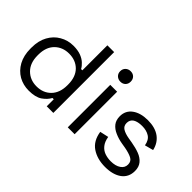

<svg xmlns="http://www.w3.org/2000/svg" viewBox="-73 -1124 1563 1563"><g transform="rotate(45 708.0 -343.0)"><path d="M290 13.7Q226.6 13.7 173.8 -15.6Q121.1 -45.9 89.8 -102.5Q58.6 -160.2 58.6 -238.3Q58.6 -242.2 58.6 -251Q58.6 -329.1 89.8 -385.7Q121.1 -442.4 172.9 -471.7Q225.6 -502.9 290 -502.9Q340.8 -502.9 377 -489.3Q412.1 -475.6 433.6 -455.1Q456.1 -434.6 467.8 -412.1Q472.7 -412.1 482.4 -412.1Q482.4 -484.4 482.4 -700.2Q502 -700.2 560.5 -700.2Q560.5 -525.4 560.5 0Q542 0 484.4 0Q484.4 -20.5 484.4 -81.1Q480.5 -81.1 469.7 -81.1Q450.2 -43.9 408.2 -14.6Q366.2 13.7 290 13.7ZM310.5 -55.7Q386.7 -55.7 434.6 -104.5Q482.4 -153.3 482.4 -240.2Q482.4 -243.2 482.4 -249Q482.4 -335.9 434.6 -384.8Q386.7 -432.6 310.5 -432.6Q236.3 -432.6 187.5 -384.8Q138.7 -335.9 138.7 -249Q138.7 -246.1 138.7 -240.2Q138.7 -153.3 187.5 -104.5Q236.3 -55.7 310.5 -55.7Z M726.6 0Q726.6 -122.1 726.6 -489.3Q746.1 -489.3 805.7 -489.3Q805.7 -367.2 805.7 0Q786.1 0 726.6 0ZM766.6 -565.4Q740.2 -565.4 722.7 -582Q705.1 -598.6 705.1 -625Q705.1 -652.3 722.7 -668.9Q740.2 -685.5 766.6 -685.5Q793 -685.5 809.6 -668.9Q826.2 -652.3 826.2 -625Q826.2 -598.6 809.6 -582Q793 -565.4 766.6 -565.4Z M1168.9 13.7Q1078.1 13.7 1015.6 -28.3Q953.1 -70.3 939.5 -161.1Q964.8 -167 1014.6 -177.7Q1022.5 -129.9 1044.9 -102.5Q1066.4 -75.2 1098.6 -63.5Q1131.8 -51.8 1168.9 -51.8Q1223.6 -51.8 1255.9 -74.2Q1288.1 -95.7 1288.1 -132.8Q1288.1 -170.9 1256.8 -186.5Q1226.6 -202.1 1173.8 -211.9Q1160.2 -213.9 1132.8 -218.8Q1085.9 -226.6 1046.9 -244.1Q1007.8 -260.7 984.4 -290Q961.9 -319.3 961.9 -363.3Q961.9 -428.7 1012.7 -465.8Q1063.5 -502.9 1147.5 -502.9Q1230.5 -502.9 1282.2 -465.8Q1334 -427.7 1348.6 -360.4Q1324.2 -353.5 1274.4 -340.8Q1265.6 -393.6 1231.4 -415Q1197.3 -436.5 1147.5 -436.5Q1097.7 -436.5 1068.4 -418.9Q1040 -400.4 1040 -364.3Q1040 -329.1 1067.4 -312.5Q1094.7 -295.9 1140.6 -288.1Q1154.3 -286.1 1181.6 -281.2Q1233.4 -272.5 1275.4 -256.8Q1316.4 -241.2 1340.8 -211.9Q1365.2 -182.6 1365.2 -135.7Q1365.2 -64.5 1312.5 -25.4Q1258.8 13.7 1168.9 13.7Z"/></g></svg>

Font: Kadena Space Grotesk
Style: Regular
Weight: 400
Designer: Florian Karsten
Version: Version 2.000